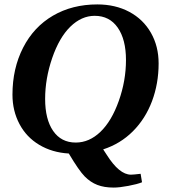

<svg xmlns="http://www.w3.org/2000/svg" viewBox="-20 -682 762 864"><path d="M693.8 -396.5Q693.8 -306.2 664.1 -226.8Q634.3 -147.5 577.9 -91.1Q521.5 -34.7 444.3 -9.8L460 14.2Q516.6 104 569.3 104Q579.6 104 612.8 100.1L619.1 138.2Q597.7 147 557.4 154.5Q517.1 162.1 491.7 162.1Q448.7 162.1 418 150.1Q387.2 138.2 361.3 112.1Q335.4 85.9 289.6 8.8Q214.4 4.4 156.5 -30.3Q98.6 -64.9 67.4 -124.3Q36.1 -183.6 36.1 -255.9Q36.1 -374 84 -467.5Q131.8 -561 218.5 -611.6Q305.2 -662.1 418 -662.1Q499 -662.1 561.8 -628.7Q624.5 -595.2 659.2 -534.4Q693.8 -473.6 693.8 -396.5ZM546.9 -411.6Q546.9 -504.4 509.8 -557.6Q472.7 -610.8 406.2 -610.8Q346.7 -610.8 296.6 -562Q246.6 -513.2 214.8 -420.7Q183.1 -328.1 183.1 -236.8Q183.1 -145 219.2 -92.8Q255.4 -40.5 320.8 -40.5Q381.8 -40.5 432.1 -88.9Q482.4 -137.2 514.6 -228Q546.9 -318.8 546.9 -411.6Z"/></svg>

Font: Liberation Serif
Style: Bold Italic
Weight: 700
Italic angle: -16.333°
Designer: Steve Matteson
Foundry: Ascender Corporation
Version: Version 2.1.5